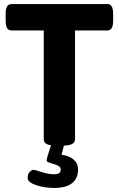

<svg xmlns="http://www.w3.org/2000/svg" viewBox="-20 -720 589 952"><path d="M541 -650V-619Q541 -593 534 -581Q527 -569 511 -569H352V-30Q352 1 297 2L285 47Q323 52 345 71Q367 90 367 120Q367 165 337 188.5Q307 212 248 212Q201 212 159 198Q117 184 117 162Q117 144 127 133Q137 122 145 122Q153 122 174 129Q217 144 246 144Q265 144 273 138.5Q281 133 281 121Q281 109 269.5 102.5Q258 96 239 91Q236 90 227.5 87.5Q219 85 215 82Q211 79 211 75Q211 67 233 0Q197 -4 197 -30V-569H38Q22 -569 15 -581Q8 -593 8 -619V-650Q8 -676 15 -688Q22 -700 38 -700H511Q527 -700 534 -688Q541 -676 541 -650Z"/></svg>

Font: Asap-Bold
Style: Bold
Weight: 700
Designer: Pablo Cosgaya
Foundry: Omnibus-Type
Version: Version 2.000; ttfautohint (v1.8)